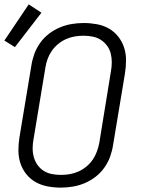

<svg xmlns="http://www.w3.org/2000/svg" viewBox="-25 -848 645 876"><path d="M253 8Q222 8 192.5 2.5Q163 -3 138 -17Q113 -31 95 -53.5Q77 -76 68 -103.5Q59 -131 59 -161.5Q59 -192 64 -223L118 -548Q122 -575 131.5 -601.5Q141 -628 158 -652Q175 -676 198.5 -694Q222 -712 248.5 -723Q275 -734 302.5 -738.5Q330 -743 357 -743Q387 -743 417 -737.5Q447 -732 471.5 -718Q496 -704 514 -681.5Q532 -659 541 -631.5Q550 -604 550 -573.5Q550 -543 545 -512L491 -187Q487 -160 477.5 -133.5Q468 -107 451 -83Q434 -59 410.5 -41Q387 -23 360.5 -12Q334 -1 306.5 3.5Q279 8 253 8ZM253 -50Q273 -50 293.5 -53.5Q314 -57 333 -65.5Q352 -74 369 -88Q386 -102 398 -119.5Q410 -137 417 -156.5Q424 -176 428 -196L481 -522Q485 -543 485 -564Q485 -585 480 -604.5Q475 -624 463 -640Q451 -656 434.5 -666.5Q418 -677 397.5 -681Q377 -685 356 -685Q336 -685 315.5 -681.5Q295 -678 276 -669.5Q257 -661 240 -647Q223 -633 211 -615.5Q199 -598 192 -578.5Q185 -559 182 -539L128 -213Q124 -192 124 -171Q124 -150 129.5 -130.5Q135 -111 146.5 -95Q158 -79 174.5 -68.5Q191 -58 211.5 -54Q232 -50 253 -50ZM43 -633 -5 -663 106 -828 164 -790Z"/></svg>

Font: Iosevka SS04 Lt Ex Obl
Style: Regular
Weight: 300
Width: 7
Italic angle: -9°
Monospace: yes
Designer: Belleve Invis
Foundry: Belleve Invis
Version: Version 19.0.0; ttfautohint (v1.8.4)